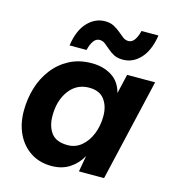

<svg xmlns="http://www.w3.org/2000/svg" viewBox="-108 -808 822 908"><g transform="rotate(15 302.5 -354.5)"><path d="M226 9Q168 9 124.5 -19Q81 -47 57 -96.5Q33 -146 33 -210Q33 -268 49 -321.5Q65 -375 97.5 -417.5Q130 -460 177.5 -485Q225 -510 287 -510Q342 -510 383.5 -484.5Q425 -459 439 -405L461 -500H598L482 0H359L373 -79Q351 -39 314 -15Q277 9 226 9ZM275 -106Q313 -106 342 -130.5Q371 -155 387 -195Q403 -235 403 -282Q403 -331 379 -363Q355 -395 304 -395Q243 -395 206.5 -346Q170 -297 170 -222Q170 -171 194 -138.5Q218 -106 275 -106ZM556 -718Q544 -642 507.5 -603Q471 -564 422 -564Q396 -564 378.5 -573Q361 -582 347 -594.5Q333 -607 320.5 -616.5Q308 -626 293 -626Q276 -626 264 -609.5Q252 -593 245 -564H162Q173 -640 210 -679Q247 -718 296 -718Q321 -718 339 -708.5Q357 -699 371 -687Q385 -675 397.5 -665.5Q410 -656 425 -656Q442 -656 454 -672.5Q466 -689 473 -718Z"/></g></svg>

Font: Prodigy Sans SemiBold
Style: Italic
Weight: 600
Italic angle: -13°
Designer: Wei Huang
Foundry: Wei Huang
Version: Version 1.003; ttfautohint (v1.8.3)